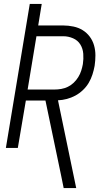

<svg xmlns="http://www.w3.org/2000/svg" viewBox="-20 -755 540 980"><path d="M305 205 292 141 212 -242H112L71 0H10L132 -735H193L175 -625H303Q329 -625 355 -619.5Q381 -614 402 -601Q423 -588 438 -568Q453 -548 460 -523.5Q467 -499 467 -472.5Q467 -446 463 -419Q459 -397 452 -375Q445 -353 433 -332.5Q421 -312 403 -295Q385 -278 364.5 -267Q344 -256 321.5 -250Q299 -244 276 -243L369 205ZM121 -298H258Q275 -298 292.5 -301Q310 -304 326.5 -312Q343 -320 356.5 -333Q370 -346 379.5 -361.5Q389 -377 394.5 -394Q400 -411 403 -428Q407 -454 405 -480.5Q403 -507 390 -528Q377 -549 353 -559.5Q329 -570 303 -570H166Z"/></svg>

Font: Iosevka Curly Light Oblique
Style: Regular
Weight: 300
Italic angle: -9°
Monospace: yes
Designer: Belleve Invis
Foundry: Belleve Invis
Version: Version 11.1.0; ttfautohint (v1.8.3)